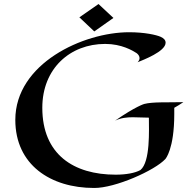

<svg xmlns="http://www.w3.org/2000/svg" viewBox="-20 -901 957 953"><path d="M890 -394C809 -392 738 -396 696 -385C696 -385 655 -374 551 -302C580 -316 610 -319 639 -319C666 -319 692 -317 719 -317C719 -257 727 -98 677 -57C650 -42 605 -34 554 -34C346 -34 190 -134 190 -366C190 -561 328 -683 502 -683C584 -683 638 -650 657 -638C657 -638 688 -618 663 -592C689 -603 802 -645 802 -689C802 -701 794 -711 778 -718C756 -728 697 -741 621 -741C393 -741 56 -586 56 -306C56 -83 231 32 447 32C551 33 749 -55 801 -112C801 -112 845 -160 845 -335V-366C860 -374 875 -384 890 -394ZM469 -881 374 -815 448 -745 543 -812Z"/></svg>

Font: Eagle Lake
Style: Regular
Weight: 400
Designer: Astigmatic (AOETI)
Foundry: Astigmatic (AOETI)
Version: Version 1.000